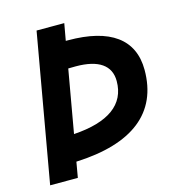

<svg xmlns="http://www.w3.org/2000/svg" viewBox="-104 -782 794 870"><g transform="rotate(-15 293.0 -346.5)"><path d="M24.4 0H154.3L167 -72.8C434.1 -84 573.2 -193.8 573.2 -394.5C573.2 -538.6 470.2 -613.8 272.5 -613.8C269 -613.8 265.6 -613.8 262.2 -613.8L276.4 -693.4H146.5ZM189 -196.3 240.7 -490.2C252 -490.7 263.7 -490.7 275.9 -490.7C382.8 -490.7 438 -452.1 438 -378.4C438 -268.6 353 -207 189 -196.3Z"/></g></svg>

Font: Cascadia Mono PL
Style: Bold Italic
Weight: 700
Italic angle: -10°
Monospace: yes
Designer: Aaron Bell
Foundry: Saja Typeworks
Version: Version 2404.023